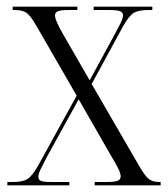

<svg xmlns="http://www.w3.org/2000/svg" viewBox="-20 -556 504 576"><path d="M2 0V-10H18Q48 -10 62.5 -19Q77 -28 96 -62L210 -269L90 -477Q72 -509 59.5 -517.5Q47 -526 24 -526H18V-536H212V-526H187Q161 -526 153 -522Q145 -518 145 -510Q145 -502 151.5 -487.5Q158 -473 170 -452L249 -315L322 -449Q334 -471 341.5 -486Q349 -501 349 -510Q349 -518 341 -522Q333 -526 306 -526H261V-536H437V-526H425Q396 -526 381.5 -517.5Q367 -509 348 -475L255 -304L397 -59Q415 -28 426.5 -19Q438 -10 458 -10H462V0H264V-10H298Q325 -10 333.5 -14Q342 -18 342 -27Q342 -36 334.5 -51Q327 -66 313 -89L216 -258L120 -84Q108 -61 101.5 -47.5Q95 -34 95 -26Q95 -17 102.5 -13.5Q110 -10 134 -10H188V0Z"/></svg>

Font: Noto Serif Display Condensed Light
Style: Regular
Weight: 300
Width: 3
Designer: Monotype Design Team
Foundry: Monotype Imaging Inc.
Version: Version 2.009